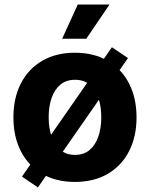

<svg xmlns="http://www.w3.org/2000/svg" viewBox="-20 -782 654 837"><path d="M145.3 35 75.8 -12.1 467.8 -576 537.9 -528.9ZM306.6 11.1Q223.8 11.1 163.6 -24.2Q103.4 -59.5 70.9 -122.8Q38.5 -186.1 38.5 -270.1Q38.5 -354.7 70.9 -418.1Q103.4 -481.5 163.6 -516.8Q223.8 -552.1 306.6 -552.1Q389.6 -552.1 449.9 -516.8Q510.1 -481.5 542.6 -418.1Q575.2 -354.7 575.2 -270.1Q575.2 -186.1 542.6 -122.8Q510.1 -59.5 449.9 -24.2Q389.6 11.1 306.6 11.1ZM307.2 -106.8Q345.1 -106.8 370.4 -128Q395.7 -149.2 408.6 -186.4Q421.5 -223.5 421.5 -270.7Q421.5 -318.6 408.6 -355.4Q395.7 -392.2 370.4 -413.2Q345.1 -434.2 307.2 -434.2Q269.2 -434.2 243.6 -413.2Q218 -392.2 205.1 -355.4Q192.2 -318.6 192.2 -270.7Q192.2 -223.5 205.1 -186.4Q218 -149.2 243.6 -128Q269.2 -106.8 307.2 -106.8ZM251 -613.1 318.8 -762.1H457.4L356.1 -613.1Z"/></svg>

Font: GitLab Sans
Style: Regular
Weight: 400
Designer: Rasmus Andersson
Foundry: Modifications by GitLab B.V., manufactured by rsms
Version: Version 4.000;git-c8fb6b7